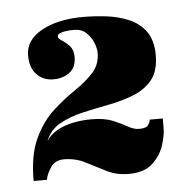

<svg xmlns="http://www.w3.org/2000/svg" viewBox="-38 -772 465 461"><g transform="rotate(-5 195.0 -541.5)"><path d="M255 -348.5Q225 -348.5 201 -360.8Q177 -373 153.5 -385Q130 -397 102 -397Q81.5 -397 70.8 -381.5Q60 -366 57.5 -351.5H25.5Q25.5 -414 43.8 -453Q62 -492 88.8 -516.5Q115.5 -541 142.2 -559Q169 -577 187.2 -596.5Q205.5 -616 205.5 -645Q205.5 -655 200 -669Q194.5 -683 183 -693.8Q171.5 -704.5 154 -704.5Q143 -704.5 133.8 -703.2Q124.5 -702 119 -699.2Q113.5 -696.5 113.5 -691.5Q113.5 -687 122.5 -681.5Q131.5 -676 140.5 -666.5Q149.5 -657 149.5 -639.5Q149.5 -615 133.8 -602.8Q118 -590.5 94.5 -590.5Q70 -590.5 54.2 -606.8Q38.5 -623 38.5 -653Q38.5 -690 78 -711.8Q117.5 -733.5 178 -733.5Q205.5 -733.5 234.5 -730Q263.5 -726.5 288.5 -715.8Q313.5 -705 328.8 -683.8Q344 -662.5 344 -627Q344 -589 326.8 -567.8Q309.5 -546.5 281.5 -535.5Q253.5 -524.5 220.8 -518.2Q188 -512 156.8 -504.8Q125.5 -497.5 101.5 -484Q77.5 -470.5 67 -444Q76.5 -459 93.2 -468.5Q110 -478 131.5 -482.5Q153 -487 176.5 -487Q207.5 -487 227.5 -478.8Q247.5 -470.5 262 -462.2Q276.5 -454 289 -454Q306.5 -454 311.2 -461.5Q316 -469 316 -474H347.5V-450.5Q347.5 -434 340 -410Q332.5 -386 312.5 -367.2Q292.5 -348.5 255 -348.5Z"/></g></svg>

Font: Imbue Thin 10pt Black
Style: Regular
Weight: 900
Version: Version 1.102